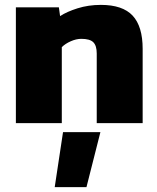

<svg xmlns="http://www.w3.org/2000/svg" viewBox="-20 -504 644 786"><path d="M45 0V-474H221L226 -438Q253 -456 297.5 -470Q342 -484 393 -484Q482 -484 523 -440Q564 -396 564 -304V0H376V-285Q376 -317 362 -331Q348 -345 313 -345Q292 -345 269.5 -335Q247 -325 233 -311V0ZM204 262 238 37H391L334 262Z"/></svg>

Font: Kanit
Style: Bold
Weight: 700
Designer: Katatrad Team
Foundry: CadsonDemak
Version: Version 2.000; ttfautohint (v1.8.3)